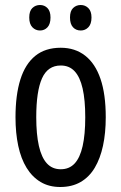

<svg xmlns="http://www.w3.org/2000/svg" viewBox="-20 -738 485 768"><path d="M403 -269Q403 -206 392 -155Q381 -104 359 -67Q337 -30 302.5 -10Q268 10 221 10Q176 10 142.5 -10Q109 -30 86.5 -66.5Q64 -103 53 -154.5Q42 -206 42 -269Q42 -358 61.5 -420Q81 -482 121 -514.5Q161 -547 223 -547Q280 -547 320.5 -515.5Q361 -484 382 -422.5Q403 -361 403 -269ZM125 -269Q125 -201 135.5 -154.5Q146 -108 167.5 -84.5Q189 -61 223 -61Q257 -61 278.5 -84Q300 -107 310.5 -153.5Q321 -200 321 -269Q321 -338 310.5 -384Q300 -430 278.5 -453Q257 -476 223 -476Q171 -476 148 -424.5Q125 -373 125 -269ZM97 -668Q97 -694 109.5 -706Q122 -718 140 -718Q158 -718 170 -705.5Q182 -693 182 -668Q182 -642 170 -629Q158 -616 140 -616Q122 -616 109.5 -629Q97 -642 97 -668ZM260 -668Q260 -694 272.5 -706Q285 -718 303 -718Q321 -718 333.5 -705.5Q346 -693 346 -668Q346 -642 333.5 -629Q321 -616 303 -616Q284 -616 272 -629Q260 -642 260 -668Z"/></svg>

Font: Noto Sans ExtraCondensed
Style: Regular
Weight: 400
Width: 2
Designer: Monotype Design Team
Foundry: Monotype Imaging Inc.
Version: Version 2.013